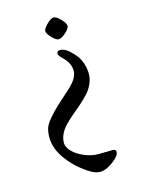

<svg xmlns="http://www.w3.org/2000/svg" viewBox="-105 -731 607 805"><g transform="rotate(-15 198.5 -329.0)"><path d="M303 -65.9Q316.9 -65.9 316.9 -54Q316.9 -40.3 296.9 -23.2Q259.5 9 228 9Q206.5 9 176.9 -11.4Q147.2 -31.7 128.3 -50.5Q109.4 -69.3 94.2 -90.1Q60.1 -137 60.1 -185.1Q60.1 -209.7 65.9 -226.3Q71.8 -242.9 88.7 -262.9Q105.7 -283 128.5 -304.6Q151.4 -326.2 168.1 -340.6Q184.8 -355 200 -370.1Q231 -401.1 231 -429.9Q231 -463.1 200.7 -491.7Q184.1 -507.6 184.1 -514.9Q184.1 -528.1 198 -528.1Q216.3 -528.1 234.9 -511.7Q253.4 -495.4 264.2 -480.8Q274.9 -466.3 282 -445.1Q289.1 -423.8 289.1 -400.9Q289.1 -377.9 279.3 -356.7Q269.5 -335.4 254 -318.6Q238.5 -301.8 219.8 -285.5Q201.2 -269.3 182.4 -253.5Q163.6 -237.8 147.9 -221.9Q113 -186 113 -147Q113 -129.2 131.2 -110.1Q149.4 -91.1 179.8 -78Q210.2 -64.9 241.9 -64.9ZM205.2 -573Q193.6 -573 176.3 -591.3Q158.9 -609.6 158.9 -620.2Q158.9 -630.9 177.1 -648.9Q195.3 -667 207 -667Q218.8 -667 236.8 -648.3Q254.9 -629.6 254.9 -618.2Q254.9 -606.7 235.8 -589.8Q216.8 -573 205.2 -573Z"/></g></svg>

Font: Linden Hill
Style: Regular
Weight: 400
Version: Version 1.202